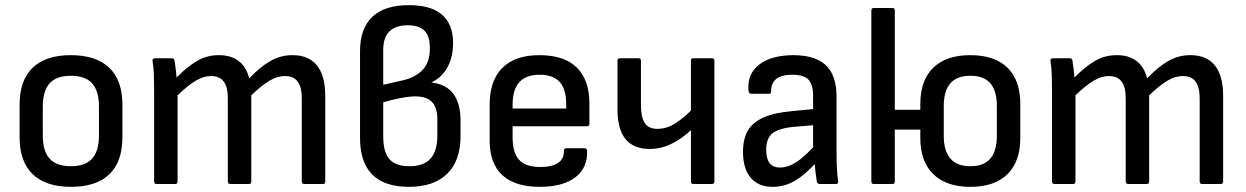

<svg xmlns="http://www.w3.org/2000/svg" viewBox="-20 -714 4835 745"><path d="M255 11Q159 11 107.5 -37.5Q56 -86 56 -182V-307Q56 -403 107 -451.5Q158 -500 255 -500Q352 -500 403.5 -451.5Q455 -403 455 -307V-182Q455 -86 404 -37.5Q353 11 255 11ZM255 -69Q311 -69 337.5 -98.5Q364 -128 364 -189V-300Q364 -361 337.5 -390.5Q311 -420 255 -420Q199 -420 172.5 -390.5Q146 -361 146 -300V-189Q146 -128 172.5 -98.5Q199 -69 255 -69Z M588 0Q578 0 578 -10V-366Q578 -396 577 -425Q576 -454 572 -477Q570 -488 583 -488H647Q655 -488 657 -481Q659 -465 661.5 -448.5Q664 -432 665 -413Q706 -455 744.5 -477.5Q783 -500 829 -500Q877 -500 906.5 -477Q936 -454 947 -410Q990 -455 1029.5 -477.5Q1069 -500 1115 -500Q1178 -500 1210 -460Q1242 -420 1242 -342V-10Q1242 0 1233 0H1161Q1151 0 1151 -10V-332Q1151 -376 1135 -397.5Q1119 -419 1086 -419Q1056 -419 1025 -400.5Q994 -382 955 -344V-10Q955 0 946 0H875Q864 0 864 -10V-332Q864 -376 848 -397.5Q832 -419 799 -419Q770 -419 739 -400.5Q708 -382 669 -344V-10Q669 0 660 0Z M1567 11Q1472 11 1424.5 -36.5Q1377 -84 1377 -179V-516Q1377 -603 1424.5 -648.5Q1472 -694 1567 -694Q1652 -694 1695 -657Q1738 -620 1738 -548Q1738 -492 1716 -452.5Q1694 -413 1655 -395V-394Q1714 -386 1740.5 -348Q1767 -310 1767 -247V-187Q1767 -90 1715 -39.5Q1663 11 1567 11ZM1569 -69Q1624 -69 1650.5 -98.5Q1677 -128 1677 -188V-251Q1677 -297 1656 -318.5Q1635 -340 1591 -340Q1575 -340 1555 -337Q1535 -334 1513 -329Q1491 -324 1467 -317V-185Q1467 -124 1491 -96.5Q1515 -69 1569 -69ZM1467 -385 1542 -402Q1591 -413 1619.5 -442.5Q1648 -472 1648 -527Q1648 -574 1627 -595Q1606 -616 1562 -616Q1516 -616 1491.5 -592.5Q1467 -569 1467 -521Z M2074 11Q1979 11 1929.5 -34Q1880 -79 1880 -169V-308Q1880 -402 1929.5 -451Q1979 -500 2073 -500Q2169 -500 2218 -452Q2267 -404 2267 -312V-234Q2267 -224 2257 -224H1969V-182Q1969 -121 1994.5 -93.5Q2020 -66 2077 -66Q2122 -66 2145.5 -82Q2169 -98 2168 -128Q2168 -139 2178 -139H2248Q2256 -139 2258 -130Q2261 -63 2212.5 -26Q2164 11 2074 11ZM1969 -293H2177V-308Q2177 -368 2151.5 -396Q2126 -424 2074 -424Q2021 -424 1995 -395Q1969 -366 1969 -308Z M2670 0Q2661 0 2661 -10V-209Q2625 -175 2584.5 -155.5Q2544 -136 2501 -136Q2438 -136 2407 -174.5Q2376 -213 2376 -288V-479Q2376 -488 2385 -488H2457Q2467 -488 2467 -479V-305Q2467 -259 2482 -236.5Q2497 -214 2530 -214Q2566 -214 2598 -234Q2630 -254 2661 -285V-479Q2661 -488 2670 -488H2742Q2752 -488 2752 -479V-10Q2752 0 2742 0Z M3160 0Q3151 0 3149 -12Q3147 -24 3144 -49.5Q3141 -75 3140 -97L3135 -128V-338Q3135 -386 3117 -405Q3099 -424 3054 -424Q2972 -424 2972 -360Q2973 -350 2964 -350H2895Q2885 -350 2884 -366Q2880 -428 2926 -463.5Q2972 -499 3057 -500Q3143 -500 3184.5 -461Q3226 -422 3226 -338V-121Q3226 -87 3227.5 -59.5Q3229 -32 3232 -11Q3234 0 3223 0ZM2978 11Q2923 11 2893 -24Q2863 -59 2863 -125Q2863 -175 2882 -207.5Q2901 -240 2943.5 -258.5Q2986 -277 3055 -283L3148 -292V-229L3061 -222Q3000 -216 2976.5 -196Q2953 -176 2953 -133Q2953 -99 2966 -81.5Q2979 -64 3007 -64Q3038 -64 3071 -85.5Q3104 -107 3152 -161L3155 -92Q3107 -38 3066 -13.5Q3025 11 2978 11Z M3361 -401V-673Q3361 -683 3371 -683H3443Q3452 -683 3452 -673V-401ZM3745 11Q3652 11 3601.5 -38Q3551 -87 3551 -179V-310Q3551 -403 3601.5 -451.5Q3652 -500 3745 -500Q3839 -500 3889 -451.5Q3939 -403 3939 -310V-179Q3939 -87 3889 -38Q3839 11 3745 11ZM3371 0Q3361 0 3361 -10V-479Q3361 -488 3371 -488H3443Q3452 -488 3452 -479V-288H3582V-211H3452V-10Q3452 0 3443 0ZM3745 -69Q3798 -69 3823 -99Q3848 -129 3848 -186V-303Q3848 -361 3823 -390.5Q3798 -420 3745 -420Q3693 -420 3667.5 -390.5Q3642 -361 3642 -303V-186Q3642 -129 3667.5 -99Q3693 -69 3745 -69Z M4072 0Q4062 0 4062 -10V-366Q4062 -396 4061 -425Q4060 -454 4056 -477Q4054 -488 4067 -488H4131Q4139 -488 4141 -481Q4143 -465 4145.5 -448.5Q4148 -432 4149 -413Q4190 -455 4228.5 -477.5Q4267 -500 4313 -500Q4361 -500 4390.5 -477Q4420 -454 4431 -410Q4474 -455 4513.5 -477.5Q4553 -500 4599 -500Q4662 -500 4694 -460Q4726 -420 4726 -342V-10Q4726 0 4717 0H4645Q4635 0 4635 -10V-332Q4635 -376 4619 -397.5Q4603 -419 4570 -419Q4540 -419 4509 -400.5Q4478 -382 4439 -344V-10Q4439 0 4430 0H4359Q4348 0 4348 -10V-332Q4348 -376 4332 -397.5Q4316 -419 4283 -419Q4254 -419 4223 -400.5Q4192 -382 4153 -344V-10Q4153 0 4144 0Z"/></svg>

Font: Sofia Sans Semi Condensed Medium
Style: Regular
Weight: 500
Designer: Botio Nikoltchev, Ani Petrova
Foundry: lettersoup
Version: Version 4.100